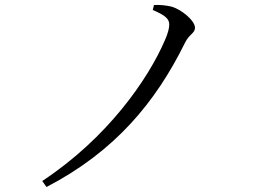

<svg xmlns="http://www.w3.org/2000/svg" viewBox="-20 -728 1040 768"><path d="M591 -688C638 -668 657 -654 657 -630C657 -616 652 -595 640 -568C573 -412 411 -177 149 -4L166 20C441 -123 603 -320 720 -557C737 -592 760 -595 760 -617C760 -645 706 -691 664 -702C642 -707 619 -709 596 -708Z"/></svg>

Font: Source Han Serif KR
Style: Regular
Weight: 400
Designer: Ryoko NISHIZUKA 西塚涼子 (kana & ideographs); Frank Grießhammer (Latin, Greek & Cyrillic); Wenlong ZHANG 张文龙 (bopomofo); San
Foundry: Adobe
Version: Version 2.001;hotconv 1.1.0;makeotfexe 2.6.0